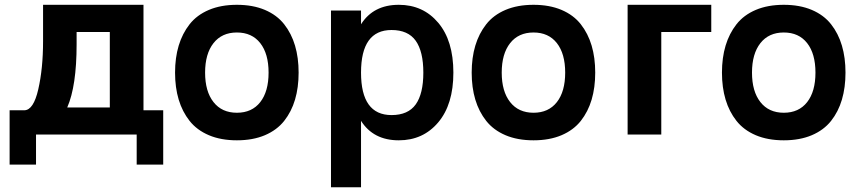

<svg xmlns="http://www.w3.org/2000/svg" viewBox="-20 -560 3608 799"><path d="M577.1 -101.1H659.2V125H548.8V0H129.9V125H20V-101.1H82Q119.6 -102.5 139.2 -188Q159.2 -274.9 159.2 -388.2V-540H577.1ZM259.8 -112.8H437V-426.8H298.8V-376Q298.8 -202.1 259.8 -112.8Z M868.4 -380.4Q833.5 -335.9 833.5 -257.8Q833.5 -179.7 868.4 -135.3Q903.3 -90.8 965.8 -90.8Q1028.3 -90.8 1063 -135Q1097.7 -179.2 1097.7 -257.8Q1097.7 -336.4 1063 -380.6Q1028.3 -424.8 965.8 -424.8Q903.3 -424.8 868.4 -380.4ZM723.6 -145.5Q708.5 -195.8 708.5 -257.8Q708.5 -319.8 723.6 -370.1Q738.8 -420.4 769 -459Q799.3 -497.6 849.4 -518.8Q899.4 -540 965.8 -540Q1032.2 -540 1082.3 -518.8Q1132.3 -497.6 1162.6 -459Q1192.9 -420.4 1207.8 -370.1Q1222.7 -319.8 1222.7 -257.8Q1222.7 -195.8 1207.8 -145.5Q1192.9 -95.2 1162.6 -56.9Q1132.3 -18.6 1082.3 2.7Q1032.2 23.9 965.8 23.9Q899.4 23.9 849.4 2.7Q799.3 -18.6 769 -56.9Q738.8 -95.2 723.6 -145.5Z M1482.4 -257.8Q1482.4 -81.1 1609.4 -81.1Q1678.2 -81.1 1710 -125.5Q1741.7 -169.9 1741.7 -257.8Q1741.7 -345.7 1710 -390.4Q1678.2 -435.1 1609.4 -435.1Q1482.4 -435.1 1482.4 -257.8ZM1357.4 -516.1H1482.4V-459Q1533.7 -540 1639.6 -540Q1740.7 -540 1803.7 -465.3Q1866.7 -390.6 1866.7 -257.8Q1866.7 -125.5 1803.7 -50.8Q1740.7 23.9 1639.6 23.9Q1533.7 23.9 1482.4 -57.1V219.2H1357.4Z M2102.8 -380.4Q2067.9 -335.9 2067.9 -257.8Q2067.9 -179.7 2102.8 -135.3Q2137.7 -90.8 2200.2 -90.8Q2262.7 -90.8 2297.4 -135Q2332 -179.2 2332 -257.8Q2332 -336.4 2297.4 -380.6Q2262.7 -424.8 2200.2 -424.8Q2137.7 -424.8 2102.8 -380.4ZM1958 -145.5Q1942.9 -195.8 1942.9 -257.8Q1942.9 -319.8 1958 -370.1Q1973.1 -420.4 2003.4 -459Q2033.7 -497.6 2083.7 -518.8Q2133.8 -540 2200.2 -540Q2266.6 -540 2316.7 -518.8Q2366.7 -497.6 2397 -459Q2427.2 -420.4 2442.1 -370.1Q2457 -319.8 2457 -257.8Q2457 -195.8 2442.1 -145.5Q2427.2 -95.2 2397 -56.9Q2366.7 -18.6 2316.7 2.7Q2266.6 23.9 2200.2 23.9Q2133.8 23.9 2083.7 2.7Q2033.7 -18.6 2003.4 -56.9Q1973.1 -95.2 1958 -145.5Z M2939.9 -540V-426.8H2731.9V0H2591.8V-540Z M3144.3 -380.4Q3109.4 -335.9 3109.4 -257.8Q3109.4 -179.7 3144.3 -135.3Q3179.2 -90.8 3241.7 -90.8Q3304.2 -90.8 3338.9 -135Q3373.5 -179.2 3373.5 -257.8Q3373.5 -336.4 3338.9 -380.6Q3304.2 -424.8 3241.7 -424.8Q3179.2 -424.8 3144.3 -380.4ZM2999.5 -145.5Q2984.4 -195.8 2984.4 -257.8Q2984.4 -319.8 2999.5 -370.1Q3014.6 -420.4 3044.9 -459Q3075.2 -497.6 3125.2 -518.8Q3175.3 -540 3241.7 -540Q3308.1 -540 3358.2 -518.8Q3408.2 -497.6 3438.5 -459Q3468.8 -420.4 3483.6 -370.1Q3498.5 -319.8 3498.5 -257.8Q3498.5 -195.8 3483.6 -145.5Q3468.8 -95.2 3438.5 -56.9Q3408.2 -18.6 3358.2 2.7Q3308.1 23.9 3241.7 23.9Q3175.3 23.9 3125.2 2.7Q3075.2 -18.6 3044.9 -56.9Q3014.6 -95.2 2999.5 -145.5Z"/></svg>

Font: Miedinger*
Style: Bold
Weight: 700
Version: Version 001.000